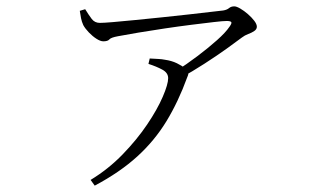

<svg xmlns="http://www.w3.org/2000/svg" viewBox="-20 -527 1040 604"><path d="M533 -303Q566 -324 600.5 -350Q635 -376 662.5 -400.5Q690 -425 702 -443Q710 -454 707.5 -457.5Q705 -461 693 -461Q682 -461 652 -457.5Q622 -454 582 -449Q542 -444 498.5 -437.5Q455 -431 416 -424.5Q377 -418 351 -413Q329 -409 324 -403Q319 -397 305 -397Q296 -397 283.5 -405Q271 -413 259.5 -425Q248 -437 242 -448Q237 -459 235 -469.5Q233 -480 231 -493L248 -498Q259 -480 268.5 -467.5Q278 -455 294 -455Q306 -455 335.5 -457.5Q365 -460 405.5 -464Q446 -468 489.5 -472.5Q533 -477 573 -481.5Q613 -486 642.5 -489.5Q672 -493 682 -494Q694 -496 700.5 -501.5Q707 -507 717 -507Q724 -507 736 -500Q748 -493 760 -482.5Q772 -472 780 -461.5Q788 -451 788 -443Q788 -435 780 -429.5Q772 -424 761 -420Q750 -416 741 -409Q724 -396 692.5 -373.5Q661 -351 623 -326.5Q585 -302 547 -281ZM265 39Q321 5 366 -41.5Q411 -88 443 -135.5Q475 -183 492 -222.5Q509 -262 509 -281Q509 -298 490.5 -308Q472 -318 447 -326L451 -343Q468 -342 478.5 -341.5Q489 -341 499 -339Q520 -336 536.5 -328Q553 -320 562 -312Q570 -305 572 -300Q574 -295 569 -284Q541 -207 503.5 -145.5Q466 -84 411.5 -34.5Q357 15 278 57Z"/></svg>

Font: Noto Serif HK ExtraLight
Style: Regular
Weight: 200
Designer: Ryoko NISHIZUKA 西塚涼子 (kana & ideographs); Frank Grießhammer (Latin, Greek & Cyrillic); Wenlong ZHANG 张文龙 (bopomofo); San
Foundry: Adobe
Version: Version 2.002-H1;hotconv 1.1.0;makeotfexe 2.6.0